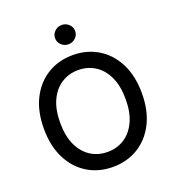

<svg xmlns="http://www.w3.org/2000/svg" viewBox="-165 -1067 1098 1206"><g transform="rotate(-20 384.0 -464.5)"><path d="M711.6 -363.6Q711.6 -247.5 669 -163.7Q626.4 -79.9 552.4 -35Q478.3 9.9 384.2 9.9Q289.8 9.9 215.7 -35Q141.7 -79.9 99.1 -163.7Q56.5 -247.5 56.5 -363.6Q56.5 -480.1 99.1 -563.7Q141.7 -647.4 215.7 -692.3Q289.8 -737.2 384.2 -737.2Q478.3 -737.2 552.4 -692.3Q626.4 -647.4 669 -563.7Q711.6 -480.1 711.6 -363.6ZM603 -363.6Q603 -452.4 574.4 -513.3Q545.8 -574.2 496.3 -605.6Q446.7 -637.1 384.2 -637.1Q321.7 -637.1 272.2 -605.6Q222.7 -574.2 194.1 -513.3Q165.5 -452.4 165.5 -363.6Q165.5 -275.2 194.1 -214.1Q222.7 -153.1 272.2 -121.6Q321.7 -90.2 384.2 -90.2Q446.7 -90.2 496.3 -121.6Q545.8 -153.1 574.4 -214.1Q603 -275.2 603 -363.6ZM384.2 -809.7Q356.5 -809.7 336.8 -828.7Q317.1 -847.7 317.1 -874.3Q317.1 -900.9 336.8 -919.7Q356.5 -938.6 384.2 -938.6Q411.6 -938.6 431.5 -919.7Q451.3 -900.9 451.3 -874.3Q451.3 -847.7 431.5 -828.7Q411.6 -809.7 384.2 -809.7Z"/></g></svg>

Font: Inter UI Medium
Style: Regular
Weight: 500
Designer: Rasmus Andersson
Foundry: rsms
Version: 3.2;8d6f07862